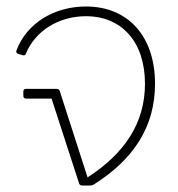

<svg xmlns="http://www.w3.org/2000/svg" viewBox="-20 -572 548 592"><path d="M245 -552C147 -552 62 -500 31 -417C29 -412 30 -408 36 -406L49 -402C56 -400 58 -402 60 -407C89 -477 161 -522 245 -522C356 -522 427 -442 427 -314C427 -192 364 -99 250 -25L164 -292C162 -297 158 -298 154 -298H60C55 -298 52 -295 52 -290V-276C52 -271 55 -268 60 -268H139L224 -6C226 -1 230 0 234 0H259C262 0 265 -1 269 -3C391 -80 458 -180 458 -314C458 -460 375 -552 245 -552Z"/></svg>

Font: LINE Seed Sans TH Thin
Style: Regular
Weight: 250
Designer: Dalton Maag Ltd | Thai characters by Cadson Demak Co.,Ltd.
Foundry: Dalton Maag Ltd
Version: Version 1.003